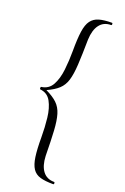

<svg xmlns="http://www.w3.org/2000/svg" viewBox="-161 -775 611 941"><g transform="rotate(20 144.5 -304.0)"><path d="M32 -298Q29 -298 29 -304.5Q29 -311 32 -311Q70 -316 88 -349Q106 -382 111.5 -430.5Q117 -479 117 -529Q117 -592 122.5 -631Q128 -670 143 -690Q158 -710 184 -717.5Q210 -725 250 -725Q254 -725 254 -719Q254 -713 250 -713Q212 -713 191 -685.5Q170 -658 168 -607Q167 -527 164 -475.5Q161 -424 151.5 -393Q142 -362 120.5 -342Q99 -322 61 -305Q99 -287 120.5 -266.5Q142 -246 151.5 -214Q161 -182 164 -131Q167 -80 168 -1Q170 50 191 77.5Q212 105 250 105Q254 105 254 111Q254 117 250 117Q208 117 182 109.5Q156 102 142 81Q128 60 122.5 21.5Q117 -17 117 -80Q117 -131 111.5 -179.5Q106 -228 88 -261Q70 -294 32 -298Z"/></g></svg>

Font: Cormorant Garamond Light Light
Style: Regular
Weight: 300
Version: Version 4.001